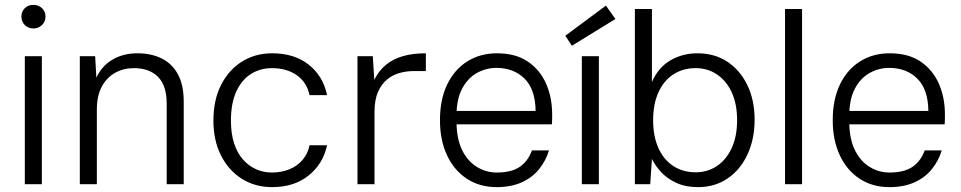

<svg xmlns="http://www.w3.org/2000/svg" viewBox="-20 -757 3951 789"><path d="M82 0V-526H152V0ZM117 -640Q96 -640 82 -654Q68 -668 68 -689Q68 -710 82 -723.5Q96 -737 117 -737Q138 -737 152.5 -723.5Q167 -710 167 -689Q167 -668 152.5 -654Q138 -640 117 -640Z M308 0V-526H371L376 -438Q399 -487 443 -512.5Q487 -538 545 -538Q602 -538 645 -516.5Q688 -495 711.5 -451Q735 -407 735 -339V0H665V-331Q665 -405 629.5 -441Q594 -477 530 -477Q487 -477 452.5 -457.5Q418 -438 398 -400.5Q378 -363 378 -307V0Z M1098 12Q1028 12 973.5 -22.5Q919 -57 888 -118.5Q857 -180 857 -261Q857 -346 888.5 -408Q920 -470 974.5 -504Q1029 -538 1098 -538Q1190 -538 1249 -491Q1308 -444 1324 -366H1252Q1241 -419 1199.5 -448Q1158 -477 1097 -477Q1050 -477 1012 -453.5Q974 -430 951.5 -382Q929 -334 929 -261Q929 -208 942 -168Q955 -128 978.5 -101.5Q1002 -75 1032.5 -61.5Q1063 -48 1097 -48Q1136 -48 1168.5 -61Q1201 -74 1223 -99.5Q1245 -125 1252 -160H1324Q1308 -84 1248.5 -36Q1189 12 1098 12Z M1449 0V-526H1512L1518 -429Q1537 -467 1566.5 -491Q1596 -515 1636.5 -526.5Q1677 -538 1730 -538V-465H1680Q1652 -465 1623.5 -457.5Q1595 -450 1571.5 -431Q1548 -412 1533.5 -379.5Q1519 -347 1519 -296V0Z M2021 12Q1951 12 1898.5 -22.5Q1846 -57 1817 -119Q1788 -181 1788 -263Q1788 -348 1817.5 -409.5Q1847 -471 1900 -504.5Q1953 -538 2022 -538Q2099 -538 2149 -504Q2199 -470 2224 -413.5Q2249 -357 2249 -287Q2249 -278 2249 -268.5Q2249 -259 2248 -246H1839V-301H2181Q2180 -390 2135.5 -434Q2091 -478 2020 -478Q1977 -478 1939.5 -457Q1902 -436 1879 -392.5Q1856 -349 1856 -282V-258Q1856 -188 1878.5 -141.5Q1901 -95 1939 -71.5Q1977 -48 2021 -48Q2082 -48 2116 -71.5Q2150 -95 2166 -139H2236Q2223 -96 2195 -61.5Q2167 -27 2123.5 -7.5Q2080 12 2021 12Z M2371 0V-526H2441V0ZM2330 -569 2303 -610 2470 -734 2509 -679Z M2848 12Q2798 12 2760.5 -5Q2723 -22 2698 -48.5Q2673 -75 2659 -104L2652 0H2589V-720H2659V-420Q2685 -480 2735 -509Q2785 -538 2846 -538Q2917 -538 2969.5 -503Q3022 -468 3051.5 -406.5Q3081 -345 3081 -265Q3081 -186 3052 -123Q3023 -60 2970.5 -24Q2918 12 2848 12ZM2839 -49Q2888 -49 2926.5 -75Q2965 -101 2987 -149Q3009 -197 3009 -263Q3009 -330 2987 -377.5Q2965 -425 2926.5 -451Q2888 -477 2839 -477Q2786 -477 2746.5 -451Q2707 -425 2685.5 -377Q2664 -329 2664 -263Q2664 -197 2685.5 -149Q2707 -101 2746.5 -75Q2786 -49 2839 -49Z M3206 0V-720H3276V0Z M3635 12Q3565 12 3512.5 -22.5Q3460 -57 3431 -119Q3402 -181 3402 -263Q3402 -348 3431.5 -409.5Q3461 -471 3514 -504.5Q3567 -538 3636 -538Q3713 -538 3763 -504Q3813 -470 3838 -413.5Q3863 -357 3863 -287Q3863 -278 3863 -268.5Q3863 -259 3862 -246H3453V-301H3795Q3794 -390 3749.5 -434Q3705 -478 3634 -478Q3591 -478 3553.5 -457Q3516 -436 3493 -392.5Q3470 -349 3470 -282V-258Q3470 -188 3492.5 -141.5Q3515 -95 3553 -71.5Q3591 -48 3635 -48Q3696 -48 3730 -71.5Q3764 -95 3780 -139H3850Q3837 -96 3809 -61.5Q3781 -27 3737.5 -7.5Q3694 12 3635 12Z"/></svg>

Font: DM Sans 9pt Light
Style: Regular
Weight: 300
Version: Version 4.004;gftools[0.9.30]